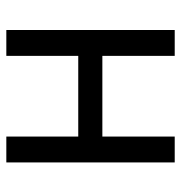

<svg xmlns="http://www.w3.org/2000/svg" viewBox="-2 -584 585 622"><g transform="rotate(90 291.0 -272.5)"><path d="M160.5 -311.1H421.9V-545.5H505.7V0H421.9V-233H160.5V0H76.7V-545.5H160.5Z"/></g></svg>

Font: Fast_Sans-Dotted
Style: Regular
Weight: 400
Version: Version 3.018